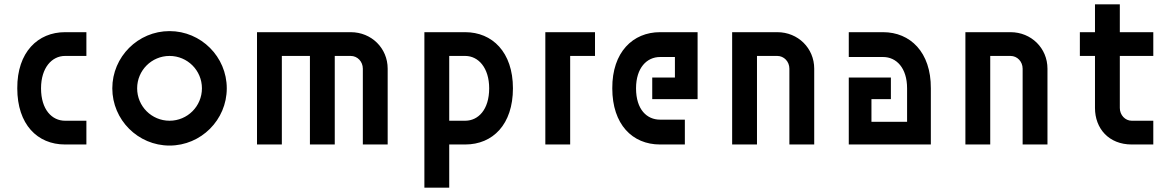

<svg xmlns="http://www.w3.org/2000/svg" viewBox="-20 -669 5440 889"><path d="M380 -110H281C221 -110 170 -161 170 -260C170 -355 220 -410 281 -410H380V-520H281C156 -520 59 -428 60 -260C60 -93 153 0 281 0H380Z M765 -110C682 -110 615 -177 615 -260C615 -343 682 -410 765 -410C848 -410 915 -343 915 -260C915 -177 848 -110 765 -110ZM500 -260C500 -114 619 5 765 5C911 5 1030 -114 1030 -260C1030 -406 911 -525 765 -525C619 -525 500 -406 500 -260Z M1415 0H1530V-410H1604C1635 -410 1660 -384 1660 -351V0H1775V-351C1775 -446 1700 -520 1604 -520H1170V0H1285V-410H1415Z M2134 -110H2060V-410H2134C2195 -410 2245 -355 2245 -260C2245 -161 2194 -110 2134 -110ZM1945 200H2060V0H2134C2262 0 2355 -93 2355 -260C2355 -428 2259 -520 2134 -520H1945Z M2735 -410V-520H2505V0H2620V-410Z M2815 -260C2815 -93 2908 0 3036 0H3151V-115H3036C2976 -115 2925 -161 2925 -260C2925 -355 2975 -405 3036 -405H3105V-310H3000V-210H3210V-520H3036C2911 -520 2814 -428 2815 -260Z M3370 0H3485V-410H3579C3610 -410 3635 -384 3635 -351V0H3750V-351C3750 -446 3675 -520 3579 -520H3370Z M4180 -260V-105H4015V-210H4105V-310H3910V0H4290V-260C4291 -428 4194 -520 4069 -520H3910V-405H4069C4130 -405 4180 -355 4180 -260Z M4450 0H4565V-410H4659C4690 -410 4715 -384 4715 -351V0H4830V-351C4830 -446 4755 -520 4659 -520H4450Z M4980 -520V-410H5050V-169C5050 -74 5114 0 5220 0H5320V-110H5220C5190 -110 5165 -136 5165 -169V-410H5320V-520H5165V-649H5050V-520Z"/></svg>

Font: Grotesk 03
Style: Bold
Weight: 500
Designer: Frank Adebiaye, contributions by Jérémy Landes, Ariel Martín Pérez
Foundry: Velvetyne Type Foundry
Version: Version 3.000;Glyphs 3.1.2 (3150)